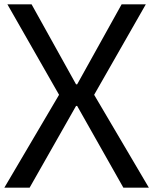

<svg xmlns="http://www.w3.org/2000/svg" viewBox="-23 -861 703 881"><path d="M-3 0 248 -426 11 -841H122L326 -474H331L535 -841H646L409 -426L660 0H543L331 -375H326L113 0Z"/></svg>

Font: Matangi SemiBold
Style: Regular
Weight: 600
Designer: Prashant Pant
Foundry: The Graphic Ant
Version: Version 3.002